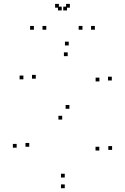

<svg xmlns="http://www.w3.org/2000/svg" viewBox="-20 -972 660 1014"><path d="M343 -732V-752H323V-732ZM103.5 -553V-573H83.5V-553ZM308.5 -340.5V-360.5H288.5V-340.5ZM504.5 -177V-197H484.5V-177ZM322 -34.5V-54.5H302V-34.5ZM134.5 -197V-217H114.5V-197ZM68 -192V-212H48V-192ZM322 22V2H302V22ZM572 -180.5V-200.5H552V-180.5ZM346.5 -397.5V-417.5H326.5V-397.5ZM169 -556.5V-576.5H149V-556.5ZM337.5 -675.5V-695.5H317.5V-675.5ZM505 -542V-562H485V-542ZM570.5 -547V-567H550.5V-547ZM224.5 -815V-835H204.5V-815ZM334 -917V-937H314V-917ZM306 -917V-937H286V-917ZM415.5 -815V-835H395.5V-815ZM481 -815V-835H461V-815ZM349 -931.5V-951.5H329V-931.5ZM291 -931.5V-951.5H271V-931.5ZM159 -815V-835H139V-815Z"/></svg>

Font: Monaspace Neon Dots Var
Style: Regular
Weight: 400
Designer: Riley Cran and the Lettermatic Team
Version: Version 1.100 (Monaspace Neon Dots)